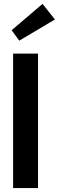

<svg xmlns="http://www.w3.org/2000/svg" viewBox="-20 -962 301 982"><path d="M174.5 0H47V-688H174.5ZM78.5 -754 39.5 -807.5 197.5 -942 261 -862.5Z"/></svg>

Font: League Spartan Thin SemiBold
Style: Regular
Weight: 600
Version: Version 2.002